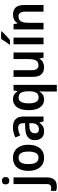

<svg xmlns="http://www.w3.org/2000/svg" viewBox="1142 -2048 1046 3469"><g transform="rotate(-90 1665.5 -314.0)"><path d="M68 -736Q68 -772 86.5 -787.5Q105 -803 135 -803Q164 -803 182.5 -787Q201 -771 201 -736Q201 -701 182.5 -685Q164 -669 135 -669Q105 -669 86.5 -685Q68 -701 68 -736ZM32 189Q-16 189 -49 178V79Q-34 84 -20 86Q-6 88 10 88Q39 88 56.5 70.5Q74 53 74 7V-593H194V16Q194 96 155 142.5Q116 189 32 189Z M784 -323Q784 -194 723 -117.5Q662 -41 547 -41Q475 -41 422.5 -75.5Q370 -110 341 -173.5Q312 -237 312 -323Q312 -455 373.5 -529Q435 -603 549 -603Q619 -603 672 -571Q725 -539 754.5 -476Q784 -413 784 -323ZM435 -323Q435 -234 462 -188Q489 -142 549 -142Q608 -142 634.5 -188Q661 -234 661 -323Q661 -412 634.5 -457Q608 -502 548 -502Q489 -502 462 -457Q435 -412 435 -323Z M1098 -604Q1294 -604 1294 -415V-51H1207L1185 -125H1182Q1151 -82 1115.5 -61.5Q1080 -41 1020 -41Q950 -41 908.5 -85.5Q867 -130 867 -209Q867 -293 923 -335.5Q979 -378 1090 -382L1174 -385V-414Q1174 -464 1152.5 -487Q1131 -510 1090 -510Q1055 -510 1021.5 -499.5Q988 -489 954 -472L915 -558Q954 -579 1001 -591.5Q1048 -604 1098 -604ZM1117 -306Q1048 -303 1019.5 -277.5Q991 -252 991 -208Q991 -169 1010.5 -151.5Q1030 -134 1063 -134Q1111 -134 1142.5 -166.5Q1174 -199 1174 -260V-308Z M1746 -35Q1746 -53 1747 -76Q1748 -99 1751 -123H1746Q1724 -86 1688.5 -63.5Q1653 -41 1600 -41Q1513 -41 1461 -112.5Q1409 -184 1409 -320Q1409 -459 1462.5 -531Q1516 -603 1603 -603Q1656 -603 1690.5 -581.5Q1725 -560 1748 -523H1753L1765 -593H1866V189H1746ZM1638 -140Q1698 -140 1723.5 -180Q1749 -220 1750 -301V-322Q1750 -412 1724.5 -457Q1699 -502 1636 -502Q1584 -502 1558 -455Q1532 -408 1532 -319Q1532 -140 1638 -140Z M2452 -593V-51H2358L2342 -121H2336Q2312 -80 2272 -60.5Q2232 -41 2185 -41Q2101 -41 2056 -90.5Q2011 -140 2011 -240V-593H2131V-266Q2131 -142 2216 -142Q2283 -142 2307.5 -188Q2332 -234 2332 -322V-593Z M2720 -51H2600V-593H2720ZM2832 -807Q2817 -788 2789 -760Q2761 -732 2730.5 -704Q2700 -676 2676 -657H2595V-669Q2619 -702 2647.5 -742.5Q2676 -783 2694 -817H2832Z M3135 -603Q3217 -603 3263 -555.5Q3309 -508 3309 -408V-51H3189V-381Q3189 -441 3168.5 -472Q3148 -503 3103 -503Q3038 -503 3013 -457Q2988 -411 2988 -318V-51H2868V-593H2962L2977 -523H2984Q3008 -565 3048.5 -584Q3089 -603 3135 -603Z"/></g></svg>

Font: Noto Sans Tamil UI SemiCondensed SemiBold
Style: Regular
Weight: 600
Width: 4
Designer: Jelle Bosma - Monotype Design Team
Foundry: Monotype Imaging Inc.
Version: Version 2.004; ttfautohint (v1.8.4.7-5d5b)